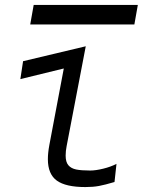

<svg xmlns="http://www.w3.org/2000/svg" viewBox="-20 -746 640 778"><path d="M174 -101Q174 -126.5 180 -158.5L238.5 -468.5L62.5 -425.5L73.5 -498L327.5 -558.5L250 -154Q246 -134 246 -115.5Q246 -89.5 257 -76.5Q268 -63.5 288.8 -59.2Q309.5 -55 345.5 -55Q367.5 -55 398.2 -62.5Q429 -70 452 -82L444 -8.5Q405.5 3 381.2 7.5Q357 12 326 12Q246.5 12 210.2 -14.2Q174 -40.5 174 -101ZM116.5 -726H538.5L524.5 -647H102.5Z"/></svg>

Font: JuliaMono Light
Style: Italic
Weight: 300
Italic angle: -9°
Monospace: yes
Designer: cormullion
Foundry: corm
Version: Version 0.054; ttfautohint (v1.8.4)